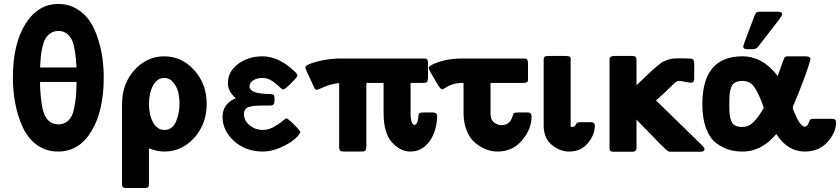

<svg xmlns="http://www.w3.org/2000/svg" viewBox="-20 -753 4235 968"><path d="M45 -361Q45 -531 108 -632Q171 -733 274 -733Q326 -733 367.5 -708Q409 -683 434 -644.5Q459 -606 475 -554.5Q491 -503 497 -456Q503 -409 503 -362Q503 -194 441 -91.5Q379 11 273 11Q212 11 166 -22.5Q120 -56 94.5 -112Q69 -168 57 -231Q45 -294 45 -361ZM182 -319Q187 -214 204 -176Q226 -126 274 -126Q305 -126 325 -145.5Q345 -165 353 -203.5Q361 -242 363 -268.5Q365 -295 366 -340H182ZM182 -413H366Q360 -511 345 -546Q323 -597 274 -597Q251 -597 234 -585Q217 -573 208 -556.5Q199 -540 193 -512Q187 -484 185.5 -464.5Q184 -445 182 -413Z M595 174V-207Q595 -250 598 -271Q611 -356 670 -412.5Q729 -469 808 -469Q896 -469 959 -399.5Q1022 -330 1022 -229Q1022 -128 959.5 -58.5Q897 11 809 11Q773 11 731 -5V174Q731 185 727 190Q723 195 711 195H616Q604 195 599.5 190.5Q595 186 595 174ZM808 -98Q849 -98 867 -139.5Q885 -181 885 -230Q885 -259 879 -286Q873 -313 854.5 -336.5Q836 -360 808 -360Q772 -360 751.5 -321.5Q731 -283 731 -228Q731 -173 752 -135.5Q773 -98 808 -98Z M1102 -164Q1102 -230 1169 -258Q1129 -291 1129 -334Q1129 -393 1181 -431Q1233 -469 1303 -469Q1384 -469 1462 -396Q1476 -384 1479 -375V-370Q1476 -361 1446 -331.5Q1416 -302 1409 -302Q1402 -302 1387.5 -316.5Q1373 -331 1351 -345.5Q1329 -360 1303 -360Q1276 -360 1257 -348Q1238 -336 1238 -318Q1238 -279 1344 -279Q1358 -278 1361 -273Q1364 -268 1364 -256Q1364 -254 1364 -253V-243Q1364 -222 1345 -221H1298Q1276 -220 1265.5 -219.5Q1255 -219 1239 -215Q1223 -211 1216.5 -201.5Q1210 -192 1210 -177Q1210 -145 1238.5 -121.5Q1267 -98 1305 -98Q1333 -98 1359.5 -112.5Q1386 -127 1402.5 -141.5Q1419 -156 1424 -156Q1431 -156 1461 -126.5Q1491 -97 1494 -88Q1493 -76 1467 -53Q1441 -30 1395 -9.5Q1349 11 1304 11Q1219 11 1160.5 -41.5Q1102 -94 1102 -164Z M1519 -412 1521 -418Q1531 -431 1586.5 -444.5Q1642 -458 1694 -458H2117Q2125 -458 2129 -457Q2133 -456 2135 -451Q2137 -446 2137 -444Q2137 -442 2138 -433V-365Q2138 -363 2137.5 -359Q2137 -355 2137 -354Q2137 -343 2132 -339Q2127 -335 2108 -335H2050V-181Q2050 -133 2066 -124L2071 -123L2075 -125Q2086 -133 2088 -155.5Q2090 -178 2094 -182Q2099 -186 2119 -186H2163Q2183 -186 2184 -169Q2182 -91 2145 -40Q2108 11 2049 11Q1998 11 1956 -35.5Q1914 -82 1914 -184V-335H1827V-20Q1827 0 1822 6Q1819 9 1814.5 10Q1810 11 1805 10.5Q1800 10 1794 11H1714Q1699 11 1694.5 6Q1690 1 1690 -12V-334Q1649 -330 1615 -315Q1581 -300 1578 -300Q1571 -300 1566 -308Q1519 -407 1519 -412Z M2142 -407V-411L2144 -417Q2157 -430 2203 -444Q2249 -458 2311 -458H2613Q2614 -458 2617 -458Q2628 -458 2632 -457Q2636 -456 2639 -451Q2642 -446 2642 -434V-360Q2642 -349 2641.5 -345.5Q2641 -342 2635.5 -338.5Q2630 -335 2618 -335H2453V-181Q2453 -149 2471 -135.5Q2489 -122 2508 -122Q2526 -122 2538.5 -130Q2551 -138 2555.5 -146.5Q2560 -155 2564 -166.5Q2568 -178 2568 -179L2571 -183Q2580 -186 2595 -186H2641Q2660 -186 2660 -166Q2660 -103 2612.5 -46Q2565 11 2488 11Q2460 11 2432 0.5Q2404 -10 2377 -31.5Q2350 -53 2333.5 -93Q2317 -133 2317 -185V-335Q2281 -335 2259 -327Q2237 -319 2226.5 -311Q2216 -303 2209 -303Q2201 -303 2187 -326Q2144 -398 2142 -407Z M2721 -120V-452Q2722 -466 2728 -468.5Q2734 -471 2758 -471H2830Q2842 -471 2854 -467L2857 -459V-114Q2861 -113 2867 -113Q2876 -113 2881.5 -123Q2887 -133 2891 -135Q2895 -137 2911 -137H2958Q2979 -137 2979 -119Q2979 -74 2944 -31.5Q2909 11 2850 11Q2802 11 2761.5 -23Q2721 -57 2721 -120Z M3053 -20V-445Q3053 -455 3053.5 -459Q3054 -463 3060 -467Q3066 -471 3078 -471H3167Q3180 -471 3184.5 -466.5Q3189 -462 3189 -449V-323Q3207 -340 3234.5 -366.5Q3262 -393 3271.5 -401.5Q3281 -410 3298.5 -424.5Q3316 -439 3324 -442.5Q3332 -446 3347 -451.5Q3362 -457 3375.5 -458Q3389 -459 3409 -459Q3463 -459 3471.5 -455.5Q3480 -452 3480 -430V-356Q3480 -336 3462 -336Q3457 -336 3434 -340.5Q3411 -345 3405 -345Q3399 -345 3393 -342.5Q3387 -340 3378.5 -332Q3370 -324 3360.5 -314.5Q3351 -305 3331 -286Q3311 -267 3288 -247V-246L3520 -20Q3532 -8 3532 -1Q3532 12 3510 12H3358Q3349 12 3334.5 -1.5Q3320 -15 3254 -83Q3215 -124 3189 -150V-8Q3189 11 3171 12H3077Q3068 12 3063 11Q3058 10 3055.5 4.5Q3053 -1 3053 -4.5Q3053 -8 3053 -20Z M3521 -228Q3521 -469 3723 -469Q3825 -469 3901 -370Q3932 -459 3936 -464Q3939 -468 3951 -469H4040Q4066 -469 4066 -456Q4066 -451 4055.5 -418Q4045 -385 4025 -332.5Q4005 -280 3984 -231Q3977 -216 3977 -211Q3977 -200 3997 -159Q4017 -118 4037 -114Q4051 -116 4057 -133Q4063 -150 4067 -152Q4071 -154 4086 -154H4176Q4195 -154 4195 -136Q4195 -84 4151.5 -36.5Q4108 11 4037 11Q3951 11 3894 -77Q3893 -76 3885.5 -68Q3878 -60 3874.5 -56.5Q3871 -53 3862 -44.5Q3853 -36 3845.5 -31Q3838 -26 3827 -18.5Q3816 -11 3805 -6.5Q3794 -2 3781 2.5Q3768 7 3753.5 9Q3739 11 3723 11Q3687 11 3656 2Q3625 -7 3592.5 -30.5Q3560 -54 3540.5 -104.5Q3521 -155 3521 -228ZM3657 -220Q3657 -193 3658.5 -177.5Q3660 -162 3666 -145Q3672 -128 3686 -120.5Q3700 -113 3723 -113Q3755 -113 3779.5 -138Q3804 -163 3831 -209Q3807 -278 3785 -311.5Q3763 -345 3724 -345Q3701 -345 3687 -337.5Q3673 -330 3666.5 -312.5Q3660 -295 3658.5 -278Q3657 -261 3657 -230ZM3727 -519Q3727 -525 3785 -676Q3790 -687 3794.5 -690.5Q3799 -694 3810 -694H3900Q3901 -694 3904.5 -693.5Q3908 -693 3909.5 -693Q3911 -693 3913.5 -692.5Q3916 -692 3917.5 -691Q3919 -690 3920.5 -689Q3922 -688 3922.5 -686Q3923 -684 3923 -681Q3923 -675 3910 -657Q3897 -639 3804 -520Q3792 -505 3777 -505H3747Q3727 -505 3727 -519Z"/></svg>

Font: CMU Sans Serif
Style: Bold
Weight: 700
Version: Version 0.7.0